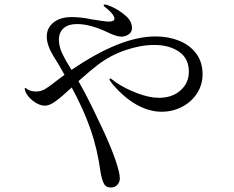

<svg xmlns="http://www.w3.org/2000/svg" viewBox="-20 -792 1040 854"><path d="M881 -462Q881 -415 856.5 -377Q832 -339 790 -317Q748 -295 699 -295Q644 -295 589 -325.5Q534 -356 482 -416Q467 -434 467 -440Q467 -443 470 -443Q473 -443 480.5 -437Q488 -431 495 -426Q538 -397 591.5 -377Q645 -357 687 -357Q746 -357 783 -390Q820 -423 820 -473Q820 -532 776.5 -562Q733 -592 666 -592Q606 -592 538 -569Q470 -546 413 -502Q385 -481 329 -431Q361 -375 387 -321.5Q413 -268 437 -217Q475 -135 494 -79Q513 -23 513 1Q513 18 502 30Q491 42 473 42Q450 42 441 22.5Q432 3 427 -28Q413 -130 382.5 -217.5Q352 -305 299 -403Q254 -361 227 -341.5Q200 -322 180 -322Q154 -322 126.5 -343.5Q99 -365 91 -390Q90 -393 90 -397Q90 -401 92 -401Q94 -401 99 -397Q115 -385 141 -385Q162 -385 180 -395.5Q198 -406 224 -427L248 -445L267 -459Q246 -498 218 -542Q188 -591 188 -629Q188 -668 218 -692Q248 -716 298 -716Q330 -716 367 -710L387 -706Q447 -696 464 -696Q489 -696 489 -709Q489 -725 460 -750Q458 -752 449.5 -758.5Q441 -765 441 -769Q441 -772 445 -772Q454 -772 477 -762Q510 -747 538.5 -722.5Q567 -698 567 -667Q567 -649 552 -639Q537 -629 520 -629Q497 -629 455 -650Q380 -685 323 -685Q284 -685 263 -666.5Q242 -648 242 -615Q242 -586 256.5 -555Q271 -524 298 -481Q516 -630 672 -630Q729 -630 776.5 -611Q824 -592 852.5 -554Q881 -516 881 -462Z"/></svg>

Font: Shippori Mincho
Style: Regular
Weight: 400
Designer: FONTDASU
Foundry: FONTDASU / Google Inc. / but / Adobe
Version: Version 3.110; ttfautohint (v1.8.3)